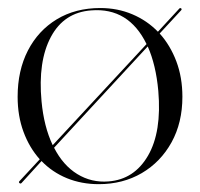

<svg xmlns="http://www.w3.org/2000/svg" viewBox="-20 -460 510 490"><path d="M30 7.5Q27 5 29.5 2.5L81.5 -53.5Q55 -83 40 -123.5Q25 -164 25 -213Q25 -280 51.2 -331Q77.5 -382 125 -410.8Q172.5 -439.5 236 -439.5Q280 -439.5 317.8 -423.5Q355.5 -407.5 383 -379L437.5 -438Q439.5 -440.5 442.5 -438.5Q444.5 -436.5 442.5 -434L387.5 -374.5Q414.5 -344.5 430 -303.5Q445.5 -262.5 445.5 -213Q445.5 -147 417.8 -96.8Q390 -46.5 341.8 -18.2Q293.5 10 232 10Q188 10 150.8 -5.2Q113.5 -20.5 86 -49L35 7Q32.5 9.5 30 7.5ZM86 -201.5Q92 -137 114.5 -89.5L354 -347.5Q308.5 -441 213 -433.5Q143.5 -428.5 110 -366Q76.5 -303.5 86 -201.5ZM257 3Q322.5 -2 357.8 -62.8Q393 -123.5 384 -228Q378 -294.5 357 -341.5L118 -83Q141 -38 177.2 -15.8Q213.5 6.5 257 3Z"/></svg>

Font: Fraunces 144pt Light
Style: Regular
Weight: 300
Version: Version 1.000;[b76b70a41]